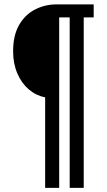

<svg xmlns="http://www.w3.org/2000/svg" viewBox="-20 -707 498 896"><path d="M190.7 169.8V-252.8Q148.6 -260.8 114.8 -289.4Q80.9 -318 61.1 -364Q41.2 -409.9 41.2 -467.6Q41.2 -542.1 69.2 -590.6Q97.2 -639 143.7 -662.8Q190.1 -686.5 243.2 -686.5H417.2V-625.8H370.7V169.8H305.2V-625.8H256.2V169.8Z"/></svg>

Font: Archivo SemiBold Condensed
Style: Regular
Weight: 600
Width: 3
Version: Version 2.001